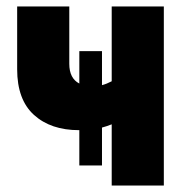

<svg xmlns="http://www.w3.org/2000/svg" viewBox="-20 -573 570 593"><path d="M225 -62V-171H224Q137 -171 85 -218Q33 -265 33 -359V-553H194V-376Q194 -331 225 -315V-415H295V-310Q310 -314 325 -322V-553H486V0H325V-189Q310 -183 295 -179V-62Z"/></svg>

Font: Noto Sans Mono Condensed Black
Style: Regular
Weight: 900
Width: 3
Designer: Monotype Design Team
Foundry: Monotype Imaging Inc.
Version: Version 2.014